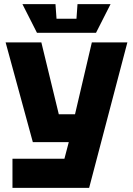

<svg xmlns="http://www.w3.org/2000/svg" viewBox="-20 -904 640 924"><path d="M40 0V-140H290L311 -220H138L7 -700H179L263 -354H341L422 -700H593L409 0ZM353 -884H512L442 -746H158L88 -884H247L252 -814H348Z"/></svg>

Font: Tektur
Style: Bold
Weight: 700
Designer: Adam Jagosz
Foundry: Adam Jagosz
Version: Version 1.005;gftools[0.9.30]